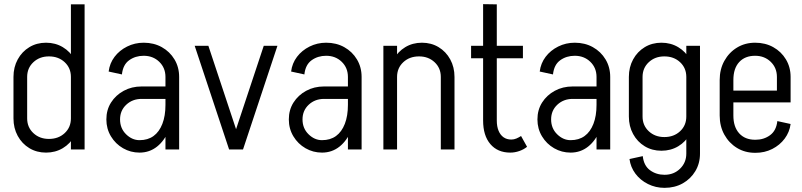

<svg xmlns="http://www.w3.org/2000/svg" viewBox="-20 -721 3868 926"><path d="M388 -499H322V-700H388ZM322 0V-500H388V0ZM45 -150V-350H111V-150ZM111 -350H45Q45 -397 65.5 -434.5Q86 -472 121.5 -493.5Q157 -515 202 -515L216 -449Q171 -449 141 -421Q111 -393 111 -350ZM360 -350H322Q322 -393 292 -421Q262 -449 216 -449L202 -515Q247 -515 283 -493.5Q319 -472 339.5 -434.5Q360 -397 360 -350ZM111 -150Q111 -107 141 -79Q171 -51 216 -51L202 15Q157 15 121.5 -6.5Q86 -28 65.5 -65.5Q45 -103 45 -150ZM360 -150Q360 -103 339.5 -65.5Q319 -28 283 -6.5Q247 15 202 15L216 -51Q262 -51 292 -79Q322 -107 322 -150Z M778 0V-350H844V0ZM653 15V-45Q693 -45 720.5 -65Q748 -85 763 -123.5Q778 -162 778 -215H816Q816 -147 795 -95Q774 -43 737.5 -14Q701 15 653 15ZM653 15Q610 15 573.5 -6Q537 -27 515 -63.5Q493 -100 493 -145H559Q559 -102 588 -73.5Q617 -45 653 -45ZM493 -145Q493 -191 515.5 -226.5Q538 -262 576.5 -283Q615 -304 663 -304V-244Q619 -244 589 -216Q559 -188 559 -145ZM663 -244V-304H831V-244ZM778 -215V-351H816V-215ZM844 -350H778Q778 -394 748 -423Q718 -452 673 -452V-515Q722 -515 760.5 -493.5Q799 -472 821.5 -434.5Q844 -397 844 -350ZM568 -362 504 -376Q509 -416 532.5 -447Q556 -478 593 -496.5Q630 -515 673 -515V-452Q633 -452 603 -430.5Q573 -409 568 -362Z M1086 0 1252 -500H1318L1152 0ZM1085 0 919 -500H985L1151 0Z M1658 0V-350H1724V0ZM1533 15V-45Q1573 -45 1600.5 -65Q1628 -85 1643 -123.5Q1658 -162 1658 -215H1696Q1696 -147 1675 -95Q1654 -43 1617.5 -14Q1581 15 1533 15ZM1533 15Q1490 15 1453.5 -6Q1417 -27 1395 -63.5Q1373 -100 1373 -145H1439Q1439 -102 1468 -73.5Q1497 -45 1533 -45ZM1373 -145Q1373 -191 1395.5 -226.5Q1418 -262 1456.5 -283Q1495 -304 1543 -304V-244Q1499 -244 1469 -216Q1439 -188 1439 -145ZM1543 -244V-304H1711V-244ZM1658 -215V-351H1696V-215ZM1724 -350H1658Q1658 -394 1628 -423Q1598 -452 1553 -452V-515Q1602 -515 1640.5 -493.5Q1679 -472 1701.5 -434.5Q1724 -397 1724 -350ZM1448 -362 1384 -376Q1389 -416 1412.5 -447Q1436 -478 1473 -496.5Q1510 -515 1553 -515V-452Q1513 -452 1483 -430.5Q1453 -409 1448 -362Z M1829 0V-500H1895V0ZM2106 0V-350H2172V0ZM2106 -350Q2106 -393 2076 -421Q2046 -449 2001 -449L2015 -515Q2060 -515 2095.5 -493.5Q2131 -472 2151.5 -434.5Q2172 -397 2172 -350ZM1857 -350Q1857 -397 1878 -434.5Q1899 -472 1934.5 -493.5Q1970 -515 2015 -515L2001 -449Q1955 -449 1925 -421Q1895 -393 1895 -350Z M2310 -139V-701L2376 -700V-139ZM2252 -440V-500H2502V-440ZM2310 -140H2376Q2376 -111 2384.5 -90.5Q2393 -70 2408.5 -59Q2424 -48 2446 -48L2441 15Q2380 15 2345 -26Q2310 -67 2310 -140ZM2493 -65 2522 -13Q2506 0 2484.5 7.5Q2463 15 2441 15L2446 -48Q2459 -48 2470.5 -53Q2482 -58 2493 -65Z M2857 0V-350H2923V0ZM2732 15V-45Q2772 -45 2799.5 -65Q2827 -85 2842 -123.5Q2857 -162 2857 -215H2895Q2895 -147 2874 -95Q2853 -43 2816.5 -14Q2780 15 2732 15ZM2732 15Q2689 15 2652.5 -6Q2616 -27 2594 -63.5Q2572 -100 2572 -145H2638Q2638 -102 2667 -73.5Q2696 -45 2732 -45ZM2572 -145Q2572 -191 2594.5 -226.5Q2617 -262 2655.5 -283Q2694 -304 2742 -304V-244Q2698 -244 2668 -216Q2638 -188 2638 -145ZM2742 -244V-304H2910V-244ZM2857 -215V-351H2895V-215ZM2923 -350H2857Q2857 -394 2827 -423Q2797 -452 2752 -452V-515Q2801 -515 2839.5 -493.5Q2878 -472 2900.5 -434.5Q2923 -397 2923 -350ZM2647 -362 2583 -376Q2588 -416 2611.5 -447Q2635 -478 2672 -496.5Q2709 -515 2752 -515V-452Q2712 -452 2682 -430.5Q2652 -409 2647 -362Z M3290 20V-500H3356V20ZM3013 -159V-350H3079V-159ZM3079 -350H3013Q3013 -397 3033.5 -434.5Q3054 -472 3089.5 -493.5Q3125 -515 3170 -515L3184 -449Q3139 -449 3109 -421Q3079 -393 3079 -350ZM3328 -350H3290Q3290 -393 3260 -421Q3230 -449 3184 -449L3170 -515Q3215 -515 3251 -493.5Q3287 -472 3307.5 -434.5Q3328 -397 3328 -350ZM3079 -159Q3079 -116 3109 -88Q3139 -60 3184 -60L3170 6Q3125 6 3089.5 -15.5Q3054 -37 3033.5 -74.5Q3013 -112 3013 -159ZM3328 -159Q3328 -112 3307.5 -74.5Q3287 -37 3251 -15.5Q3215 6 3170 6L3184 -60Q3230 -60 3260 -88Q3290 -116 3290 -159ZM3356 20Q3356 67 3333.5 104.5Q3311 142 3272.5 163.5Q3234 185 3185 185V122Q3230 122 3260 92.5Q3290 63 3290 20ZM3080 32Q3085 78 3115 100Q3145 122 3185 122V185Q3142 185 3105 166.5Q3068 148 3044.5 116.5Q3021 85 3016 46Z M3457 -227V-284H3793V-227ZM3621 16V-47H3625V16ZM3451 -164V-335H3517V-164ZM3727 -284V-350H3793V-284ZM3793 -350H3727Q3727 -394 3697 -423Q3667 -452 3622 -452V-515Q3671 -515 3709.5 -493.5Q3748 -472 3770.5 -434.5Q3793 -397 3793 -350ZM3729 -137 3793 -123Q3788 -84 3764.5 -52.5Q3741 -21 3704.5 -2.5Q3668 16 3624 16V-47Q3664 -47 3694 -69Q3724 -91 3729 -137ZM3451 -335Q3451 -387 3473.5 -427.5Q3496 -468 3534.5 -491.5Q3573 -515 3622 -515V-452Q3573 -452 3545 -421.5Q3517 -391 3517 -335ZM3451 -164H3517Q3517 -109 3545 -78Q3573 -47 3622 -47V16Q3573 16 3534.5 -7.5Q3496 -31 3473.5 -71.5Q3451 -112 3451 -164Z"/></svg>

Font: Akshar Light Light
Style: Regular
Weight: 300
Version: Version 1.100